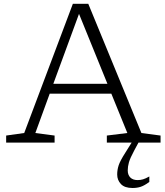

<svg xmlns="http://www.w3.org/2000/svg" viewBox="-20 -730 846 983"><path d="M667.5 40Q646 80 640 101.5Q634 123 634 142.5Q634 165.5 647.2 178.8Q660.5 192 684.5 192Q699 192 712 188.2Q725 184.5 744.5 173.5V201.5Q719.5 220 700.8 226.2Q682 232.5 658.5 232.5Q618 232.5 599 212.2Q580 192 580 163.5Q580 139.5 587.5 116.5Q595 93.5 621.5 52L654 0H527V-36L632 -49L550 -250.5H234.5L161 -49L259.5 -36V0H11.5V-36L104 -49L353 -710.5H432L704 -49L802 -36V0H689ZM253 -301H530L384.5 -659Z"/></svg>

Font: Newsreader Caption Light
Style: Regular
Weight: 300
Designer: Hugues Gentile
Foundry: Production Type
Version: Version 1.001